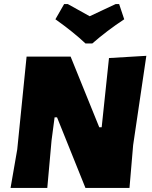

<svg xmlns="http://www.w3.org/2000/svg" viewBox="-20 -926 750 946"><path d="M567 -906 592 -831Q507 -775 435 -712H401Q343 -767 253 -831L296 -906H314L422 -846Q445 -857 489 -877.5Q533 -898 550 -906ZM701 -651 636 -211 618 0H401L261 -348H249L234 -234L213 0H32L65 -190L111 -647H328L469 -299H481L517 -640Z"/></svg>

Font: Alegreya Sans SC Black
Style: Italic
Weight: 900
Italic angle: -7°
Designer: Juan Pablo del Peral
Foundry: Huerta Tipografica
Version: Version 2.007